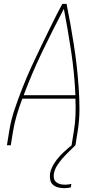

<svg xmlns="http://www.w3.org/2000/svg" viewBox="-20 -755 540 998"><path d="M16 0 28 -74Q37 -131 56 -187Q75 -243 97 -299Q119 -355 144 -409.5Q169 -464 195.5 -518.5Q222 -573 248.5 -627Q275 -681 304 -735H326Q337 -681 346.5 -627Q356 -573 364.5 -518.5Q373 -464 379 -409.5Q385 -355 389 -299Q393 -243 393 -187Q393 -131 384 -74L372 0H352L364 -74Q371 -116 372.5 -158Q374 -200 372 -242H96Q80 -200 67.5 -158Q55 -116 48 -74L36 0ZM103 -260H372Q367 -375 350 -487Q333 -599 312 -709Q254 -599 200 -487Q146 -375 103 -260ZM313 223Q297 223 281.5 219Q266 215 255 205Q244 195 241 179.5Q238 164 240 148Q245 122 259 98.5Q273 75 292 55Q311 35 332 17Q353 -1 375 -17L372 0Q355 17 338 33.5Q321 50 305 68Q289 86 276.5 106Q264 126 260 148Q258 160 260.5 172Q263 184 272 191.5Q281 199 293 202Q305 205 318 205Q326 205 334 204Q342 203 351 201L348 219Q339 221 330.5 222Q322 223 313 223Z"/></svg>

Font: Iosevka Term Curly Thin
Style: Italic
Weight: 100
Italic angle: -9°
Designer: Belleve Invis
Foundry: Belleve Invis
Version: Version 32.3.0